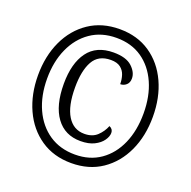

<svg xmlns="http://www.w3.org/2000/svg" viewBox="-129 -853 985 990"><g transform="rotate(20 363.0 -357.5)"><path d="M363 10Q266 10 195 -38.5Q124 -87 86 -170.5Q48 -254 48 -358Q48 -463 86.5 -546Q125 -629 196 -677Q267 -725 364 -725Q461 -725 531.5 -677Q602 -629 640 -546Q678 -463 678 -358Q678 -252 639.5 -169Q601 -86 530.5 -38Q460 10 363 10ZM366 -38Q447 -38 505.5 -79Q564 -120 595.5 -192Q627 -264 627 -358Q627 -452 595 -524Q563 -596 504.5 -636.5Q446 -677 364 -677Q282 -677 222.5 -636Q163 -595 130.5 -523Q98 -451 98 -358Q98 -264 131 -191.5Q164 -119 224 -78.5Q284 -38 366 -38ZM369 -113Q283 -113 235.5 -178Q188 -243 188 -362Q188 -474 234.5 -537.5Q281 -601 375 -601Q444 -601 476.5 -571Q509 -541 509 -507Q509 -484 495 -471.5Q481 -459 462 -459Q462 -485 454.5 -508Q447 -531 428 -545.5Q409 -560 375 -560Q307 -560 278 -508Q249 -456 249 -364Q249 -262 282 -208.5Q315 -155 375 -155Q419 -155 445 -179.5Q471 -204 484 -237Q505 -228 505 -207Q505 -187 489.5 -165Q474 -143 444 -128Q414 -113 369 -113Z"/></g></svg>

Font: Noto Serif Lao Condensed Medium
Style: Regular
Weight: 500
Width: 3
Designer: Monotype Design Team
Foundry: Monotype Imaging Inc.
Version: Version 2.003; ttfautohint (v1.8.4.7-5d5b)